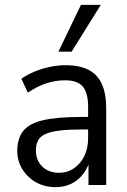

<svg xmlns="http://www.w3.org/2000/svg" viewBox="-20 -765 527 794"><path d="M210 8.9Q164.1 8.9 128.3 -11.5Q92.5 -32 71.9 -66.1Q51.4 -100.1 51.4 -140.7Q51.4 -192.5 76.2 -223.6Q101 -254.6 158.8 -268Q216.6 -281.3 313.4 -281.3H356.3V-229.6H317.7Q263 -229.6 226.3 -225.1Q189.6 -220.5 168.2 -210.9Q146.8 -201.3 137.6 -184.6Q128.4 -167.9 128.4 -143.4Q128.4 -101.7 155 -76Q181.5 -50.4 224.7 -50.4Q258.1 -50.4 285.3 -68.6Q312.6 -86.8 328.5 -119.2Q344.4 -151.5 344.4 -193.7V-322.9Q344.4 -381.1 322.4 -407Q300.4 -432.9 249.1 -432.9Q210.2 -432.9 172.7 -420.8Q135.1 -408.6 95.1 -382L68.4 -439.3Q93.1 -456.6 123.8 -469.3Q154.5 -482.1 187.4 -488.7Q220.2 -495.3 251.1 -495.3Q309.1 -495.3 346.1 -476.1Q383 -457 401.1 -417.7Q419.2 -378.4 419.2 -317.1V0H345.9V-111.4H354.5Q345.4 -74.3 325.1 -47.1Q304.7 -19.9 275.7 -5.5Q246.8 8.9 210 8.9ZM221.5 -551.3 314.8 -744.8H396.8L276.1 -551.3Z"/></svg>

Font: Nunito Sans 12pt ExtraLight SemiCondensed
Style: Regular
Weight: 200
Width: 4
Version: Version 3.101;gftools[0.9.27]